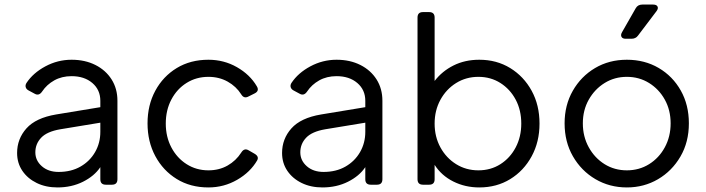

<svg xmlns="http://www.w3.org/2000/svg" viewBox="-20 -810 3096 842"><path d="M232 12Q181 12 141 -7.5Q101 -27 78 -61Q55 -95 55 -139Q55 -201 96 -247Q137 -293 226 -308L420 -340V-368Q420 -416 385 -446Q350 -476 294 -476Q251 -476 218 -457.5Q185 -439 165 -409Q151 -388 132 -399L106 -413Q96 -418 93 -427Q90 -436 96 -446Q125 -490 179 -519Q233 -548 294 -548Q353 -548 398.5 -525Q444 -502 469.5 -461.5Q495 -421 495 -368V-24Q495 0 471 0H444Q420 0 420 -24V-77Q394 -38 344 -13Q294 12 232 12ZM135 -142Q135 -106 163.5 -81Q192 -56 237 -56Q292 -56 333 -79.5Q374 -103 397 -143Q420 -183 420 -232V-272L244 -243Q186 -233 160.5 -206Q135 -179 135 -142Z M894 12Q815 12 755 -25Q695 -62 661 -125.5Q627 -189 627 -269Q627 -349 661 -412Q695 -475 755 -511.5Q815 -548 894 -548Q962 -548 1019 -515.5Q1076 -483 1106 -432Q1119 -411 1096 -400L1070 -387Q1050 -376 1038 -396Q1016 -431 978.5 -452Q941 -473 894 -473Q841 -473 798.5 -446.5Q756 -420 731.5 -373.5Q707 -327 707 -268Q707 -210 731.5 -163.5Q756 -117 798.5 -90Q841 -63 894 -63Q941 -63 978 -84Q1015 -105 1038 -141Q1051 -162 1070 -151L1096 -136Q1117 -124 1108 -107Q1078 -55 1020 -21.5Q962 12 894 12Z M1394 12Q1343 12 1303 -7.5Q1263 -27 1240 -61Q1217 -95 1217 -139Q1217 -201 1258 -247Q1299 -293 1388 -308L1582 -340V-368Q1582 -416 1547 -446Q1512 -476 1456 -476Q1413 -476 1380 -457.5Q1347 -439 1327 -409Q1313 -388 1294 -399L1268 -413Q1258 -418 1255 -427Q1252 -436 1258 -446Q1287 -490 1341 -519Q1395 -548 1456 -548Q1515 -548 1560.5 -525Q1606 -502 1631.5 -461.5Q1657 -421 1657 -368V-24Q1657 0 1633 0H1606Q1582 0 1582 -24V-77Q1556 -38 1506 -13Q1456 12 1394 12ZM1297 -142Q1297 -106 1325.5 -81Q1354 -56 1399 -56Q1454 -56 1495 -79.5Q1536 -103 1559 -143Q1582 -183 1582 -232V-272L1406 -243Q1348 -233 1322.5 -206Q1297 -179 1297 -142Z M2082 12Q2020 12 1968 -14Q1916 -40 1886 -87V-24Q1886 0 1862 0H1835Q1811 0 1811 -24V-733Q1811 -757 1835 -757H1862Q1886 -757 1886 -733V-455Q1919 -498 1969 -523Q2019 -548 2082 -548Q2158 -548 2217.5 -511.5Q2277 -475 2311.5 -412Q2346 -349 2346 -268Q2346 -188 2311.5 -124.5Q2277 -61 2217.5 -24.5Q2158 12 2082 12ZM2078 -63Q2132 -63 2174.5 -90Q2217 -117 2241.5 -163.5Q2266 -210 2266 -268Q2266 -327 2241.5 -373Q2217 -419 2174.5 -446Q2132 -473 2078 -473Q2024 -473 1980.5 -446Q1937 -419 1911.5 -372.5Q1886 -326 1886 -268Q1886 -210 1911.5 -163.5Q1937 -117 1980.5 -90Q2024 -63 2078 -63Z M2729 12Q2653 12 2591 -24.5Q2529 -61 2492.5 -124.5Q2456 -188 2456 -269Q2456 -349 2492 -412Q2528 -475 2589.5 -511.5Q2651 -548 2729 -548Q2807 -548 2868.5 -512Q2930 -476 2965.5 -413Q3001 -350 3001 -269Q3001 -187 2964 -123.5Q2927 -60 2865.5 -24Q2804 12 2729 12ZM2729 -63Q2783 -63 2826.5 -90Q2870 -117 2895.5 -164Q2921 -211 2921 -269Q2921 -327 2895.5 -373Q2870 -419 2826.5 -446Q2783 -473 2729 -473Q2675 -473 2631.5 -446Q2588 -419 2562 -373Q2536 -327 2536 -269Q2536 -211 2562 -164Q2588 -117 2631.5 -90Q2675 -63 2729 -63ZM2724 -640Q2710 -640 2705.5 -648.5Q2701 -657 2708 -669L2768 -774Q2777 -790 2797 -790H2844Q2859 -790 2863.5 -781.5Q2868 -773 2859 -761L2778 -654Q2768 -640 2749 -640Z"/></svg>

Font: Pitagon Sans Text
Style: Regular
Weight: 400
Designer: Travis Tran
Foundry: Pitagon
Version: Version 1.001; ttfautohint (v1.8.4.7-5d5b);gftools[0.9.26]